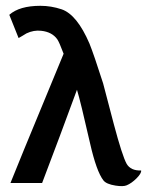

<svg xmlns="http://www.w3.org/2000/svg" viewBox="-20 -630 506 661"><path d="M466 -43Q467 -33 450 -16Q433 1 416 8Q404 13 378 9Q346 4 336 -9Q312 -40 290 -137Q257 -282 245 -321Q186 -160 125 0H16Q19 -10 199 -445Q184 -485 177 -495Q159 -520 122 -524Q96 -527 71 -515Q66 -512 57 -506.5Q48 -501 44 -499L12 -579Q47 -610 119 -610Q156 -610 192 -598Q245 -580 288 -480Q303 -443 335 -343Q335 -342 372 -202Q401 -93 416 -66Q430 -42 466 -43Z"/></svg>

Font: GFS Neohellenic Rg
Style: Bold
Weight: 700
Designer: Designed by Takis Katsoulidis and George D. Matthiopoulos.
Foundry: Designed by Takis Katsoulidis and George D. Matthiopoulos.
Version: Version 1.0